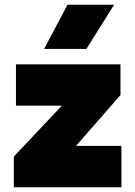

<svg xmlns="http://www.w3.org/2000/svg" viewBox="-20 -792 572 812"><path d="M38.5 0V-130L241.5 -345H47.5V-520H489.5V-390L301.5 -175H493.5V0ZM166.5 -585 265.5 -772H462.5L345.5 -585Z"/></svg>

Font: Geologica Cursive Black
Style: Regular
Weight: 900
Designer: Sindre Bremnes, Frode Helland
Foundry: Monokrom Skriftforlag AS
Version: Version 1.010;gftools[0.9.28]